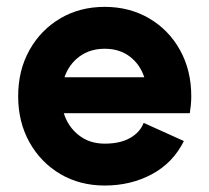

<svg xmlns="http://www.w3.org/2000/svg" viewBox="-20 -541 625 573"><path d="M408.7 -174.3 528.8 -120.1Q496.6 -55.2 433.6 -21.2Q370.6 12.7 292.5 12.7Q218.3 12.7 159.9 -21.7Q101.6 -56.2 67.9 -116.5Q34.2 -176.8 34.2 -253.9Q34.2 -331.1 67.9 -391.4Q101.6 -451.7 159.9 -486.1Q218.3 -520.5 292.5 -520.5Q366.7 -520.5 425.3 -486.1Q483.9 -451.7 517.3 -391.4Q550.8 -331.1 550.8 -253.9Q550.8 -240.7 549.6 -228Q548.3 -215.3 546.4 -203.1H170.4Q183.1 -162.6 215.1 -137.5Q247.1 -112.3 292.5 -112.3Q338.4 -112.3 368.2 -129.2Q397.9 -146 408.7 -174.3ZM292.5 -395.5Q249 -395.5 217.5 -372.6Q186 -349.6 172.4 -310.5H410.6Q397.5 -349.6 366.9 -372.6Q336.4 -395.5 292.5 -395.5Z"/></svg>

Font: Giphurs
Style: Bold
Weight: 700
Version: Version 0.920; ttfautohint (v1.8.4.7-5d5b)